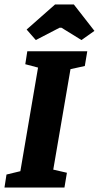

<svg xmlns="http://www.w3.org/2000/svg" viewBox="-34 -838 442 858"><path d="M345 -543 281 -529 204 -80 265 -66 254 0H-14L-5 -58L57 -73L136 -536L79 -551L88 -609H356ZM126 -659 85 -706 212 -818H296L388 -700L330 -659L241 -714H232Z"/></svg>

Font: Grenze
Style: Bold Italic
Weight: 700
Italic angle: -10°
Designer: Renata Polastri
Foundry: Omnibus-Type
Version: Version 1.002; ttfautohint (v1.8)